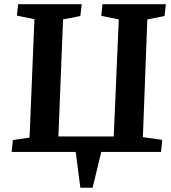

<svg xmlns="http://www.w3.org/2000/svg" viewBox="-20 -720 811 910"><path d="M143.1 -628.9 60.1 -646 65.9 -700.2H367.2L360.8 -644L278.8 -627.9L256.8 -73.2H519L543 -627.9L460 -645L465.8 -700.2H766.1L759.8 -644L678.2 -627.9L657.2 -69.8L749 -57.1L743.2 0H460L418.9 169.9H360.8L338.9 0H35.2L41 -56.2L120.1 -67.9Z"/></svg>

Font: Literata Book
Style: Bold Italic
Weight: 700
Italic angle: -3°
Designer: Latin by Veronika Burian and Jose Scaglione. Greek by Irene Vlachou. Cyrillic by Vera Evstafieva
Foundry: TypeTogether
Version: Version 1.003;PS 001.003;hotconv 1.0.88;makeotf.lib2.5.64775